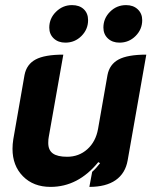

<svg xmlns="http://www.w3.org/2000/svg" viewBox="-20 -723 603 752"><path d="M480 -95Q471 -44 433 -17.5Q395 9 330 9L341 -50Q349 -57 357.5 -66.5Q366 -76 372 -84L365 -88Q286 9 178 9Q111 9 70 -32.5Q29 -74 29 -140Q29 -158 32 -177L76 -429Q84 -471 119.5 -490Q155 -509 228 -509L171 -187Q169 -178 169 -163Q169 -135 187 -122Q205 -109 243 -109Q289 -109 322 -138.5Q355 -168 364 -218L401 -429Q409 -471 444.5 -490Q480 -509 553 -509ZM173 -615Q173 -651 199.5 -677Q226 -703 262 -703Q291 -703 308 -687Q325 -671 325 -644Q325 -608 299 -582Q273 -556 236 -556Q208 -556 190.5 -572.5Q173 -589 173 -615ZM385 -615Q385 -651 411 -677Q437 -703 474 -703Q502 -703 519.5 -686.5Q537 -670 537 -644Q537 -608 511 -582Q485 -556 448 -556Q420 -556 402.5 -572.5Q385 -589 385 -615Z"/></svg>

Font: K2D ExtraBold
Style: Italic
Weight: 800
Italic angle: -10°
Designer: Katatrad Aksorn Co.,Ltd.
Foundry: Cadson Demak Co.,Ltd.
Version: Version 1.000; ttfautohint (v1.6)